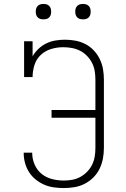

<svg xmlns="http://www.w3.org/2000/svg" viewBox="-20 -944 640 972"><path d="M303 8Q278 8 252.5 4.5Q227 1 204 -9Q181 -19 161 -35Q141 -51 127.5 -72Q114 -93 107 -118Q100 -143 100 -168Q100 -169 100 -169.5Q100 -170 100 -171H143Q143 -170 143 -169.5Q143 -169 143 -169Q143 -139 155.5 -110.5Q168 -82 191 -63.5Q214 -45 243.5 -37.5Q273 -30 303 -30Q325 -30 346.5 -34Q368 -38 387 -48.5Q406 -59 421.5 -75Q437 -91 446.5 -110.5Q456 -130 459.5 -151.5Q463 -173 463 -195V-348H241V-387H463V-540Q463 -562 459.5 -584Q456 -606 446 -625.5Q436 -645 420.5 -661Q405 -677 385.5 -687Q366 -697 344 -701Q322 -705 300 -705Q269 -705 239 -696Q209 -687 186.5 -666Q164 -645 154.5 -615Q145 -585 145 -554H102V-735H145V-659Q157 -680 175 -697Q193 -714 215 -724.5Q237 -735 261 -739Q285 -743 309 -743Q336 -743 362.5 -738Q389 -733 413 -720.5Q437 -708 455.5 -688Q474 -668 485.5 -644Q497 -620 501.5 -593.5Q506 -567 506 -540V-195Q506 -168 501 -141Q496 -114 484 -89.5Q472 -65 452.5 -45.5Q433 -26 408.5 -13.5Q384 -1 357 3.5Q330 8 303 8ZM400 -846Q392 -846 384.5 -848Q377 -850 371 -856Q365 -862 363 -869.5Q361 -877 361 -885Q361 -893 363 -900.5Q365 -908 371 -914Q377 -920 384.5 -922Q392 -924 400 -924Q408 -924 415.5 -922Q423 -920 429 -914Q435 -908 437 -900.5Q439 -893 439 -885Q439 -877 437 -869.5Q435 -862 429 -856Q423 -850 415.5 -848Q408 -846 400 -846ZM200 -846Q192 -846 184.5 -848Q177 -850 171 -856Q165 -862 163 -869.5Q161 -877 161 -885Q161 -893 163 -900.5Q165 -908 171 -914Q177 -920 184.5 -922Q192 -924 200 -924Q208 -924 215.5 -922Q223 -920 229 -914Q235 -908 237 -900.5Q239 -893 239 -885Q239 -877 237 -869.5Q235 -862 229 -856Q223 -850 215.5 -848Q208 -846 200 -846Z"/></svg>

Font: Iosevka Curly Slab XLtEx
Style: Regular
Weight: 200
Width: 7
Monospace: yes
Designer: Belleve Invis
Foundry: Belleve Invis
Version: Version 11.1.0; ttfautohint (v1.8.3)